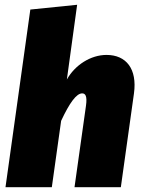

<svg xmlns="http://www.w3.org/2000/svg" viewBox="-20 -784 599 804"><path d="M426 -554C360 -554 294 -512 260 -451L303 -764L107 -744L3 0H197L236 -278C271 -353 300 -393 324 -393C337 -393 346 -383 340 -341L292 0H486L541 -393C555 -495 509 -554 426 -554Z"/></svg>

Font: Fira Sans Heavy
Style: Italic
Weight: 900
Italic angle: -8°
Designer: bBox Type GmbH & Carrois Corporate GbR & Edenspiekermann AG
Foundry: bBox Type GmbH & Carrois Corporate GbR & Edenspiekermann AG
Version: Version 4.301;PS 004.301;hotconv 1.0.88;makeotf.lib2.5.64775